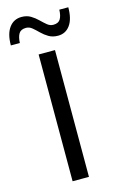

<svg xmlns="http://www.w3.org/2000/svg" viewBox="-178 -989 634 1043"><g transform="rotate(-15 138.5 -467.0)"><path d="M94 0V-713H186V0ZM223 -784Q193 -784 171 -797Q149 -810 131.8 -827.2Q114.5 -844.5 98.8 -857.5Q83 -870.5 65 -870.5Q36 -870.5 24.5 -852Q13 -833.5 11.5 -799.5H-39Q-39 -864.5 -13.2 -899.2Q12.5 -934 56.5 -934Q86 -934 107.5 -921Q129 -908 146.2 -891Q163.5 -874 179.2 -861Q195 -848 213.5 -848Q242 -848 253.2 -866.5Q264.5 -885 265.5 -919H316Q316 -853.5 291 -818.8Q266 -784 223 -784Z"/></g></svg>

Font: Commissioner
Style: Regular
Weight: 400
Designer: Kostas Bartsokas
Foundry: Kostas Bartsokas
Version: Version 1.000; ttfautohint (v1.8.3)